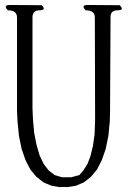

<svg xmlns="http://www.w3.org/2000/svg" viewBox="-20 -774 540 776"><path d="M148.4 -752.9Q168.9 -732.4 139.6 -732.4Q111.3 -732.4 111.3 -704.1V-335.9L113.3 -291L118.2 -236.3L127.9 -187.5L140.6 -144.5L157.2 -110.4L176.8 -85L201.2 -66.4L230.5 -57.6H267.6L300.8 -66.4L317.4 -85.9L334 -112.3L345.7 -143.6L355.5 -183.6L362.3 -231.4L364.3 -286.1V-323.2L363.3 -703.1Q363.3 -732.4 326.2 -732.4Q305.7 -753.9 334 -753.9L463.9 -752.9Q484.4 -732.4 455.1 -732.4Q426.8 -732.4 426.8 -705.1L424.8 -323.2L423.8 -283.2L418 -224.6L407.2 -171.9L391.6 -127L372.1 -88.9L347.7 -59.6L319.3 -37.1L287.1 -23.4L252 -17.6L237.3 -18.6L222.7 -17.6L187.5 -23.4L155.3 -37.1L127 -59.6L102.5 -88.9L83 -127L67.4 -171.9L56.6 -224.6L50.8 -283.2L48.8 -323.2V-703.1Q48.8 -732.4 11.7 -732.4Q-8.8 -753.9 20.5 -753.9Z"/></svg>

Font: B2 Hana
Style: Regular
Weight: 500
Version: 2020-08-05; (max)